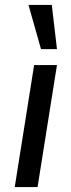

<svg xmlns="http://www.w3.org/2000/svg" viewBox="-20 -762 291 782"><path d="M40 0 119 -497H212L133 0ZM147 -562 96 -742H191L212 -562Z"/></svg>

Font: Nunito Sans 7pt Condensed Medium
Style: Italic
Weight: 500
Width: 3
Italic angle: -9°
Designer: Vernon Adams
Foundry: Vernon Adams
Version: Version 3.101;gftools[0.9.27]